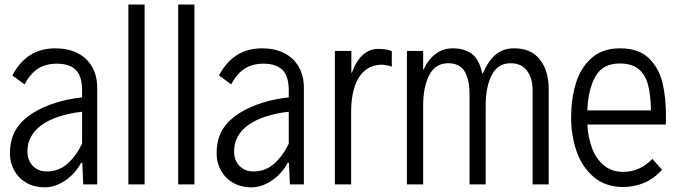

<svg xmlns="http://www.w3.org/2000/svg" viewBox="-20 -804 2954 837"><path d="M403.8 -420.4V0H342.8L338.9 -94.2H333.5Q307.6 -46.4 263.9 -16.8Q220.2 12.7 174.3 12.7Q130.4 12.7 95.9 -6.8Q61.5 -26.4 42.5 -60.1Q23.4 -93.8 23.4 -134.3Q23.4 -195.8 48.8 -238.3Q74.2 -280.8 125.5 -312.5Q166.5 -337.9 220.5 -355.2Q274.4 -372.6 337.9 -379.4V-410.2Q337.9 -472.2 310.3 -499.3Q282.7 -526.4 228 -526.4Q178.7 -526.4 145 -504.2Q111.3 -481.9 86.9 -436.5L33.7 -475.1Q65.9 -535.2 112.3 -564.2Q158.7 -593.3 222.2 -593.3Q274.9 -593.3 315.9 -573.5Q356.9 -553.7 380.4 -514.6Q403.8 -475.6 403.8 -420.4ZM337.9 -177.7V-316.9Q284.2 -311 237.8 -296.1Q191.4 -281.2 158.7 -256.8Q130.4 -235.8 115 -207.5Q99.6 -179.2 99.6 -144.5Q99.6 -104.5 123.3 -80.6Q147 -56.6 183.6 -56.6Q236.3 -56.6 274.2 -90.3Q312 -124 337.9 -177.7Z M539.6 -784.2H610.4V0H539.6Z M756.8 -784.2H827.6V0H756.8Z M1304.7 -420.4V0H1243.7L1239.7 -94.2H1234.4Q1208.5 -46.4 1164.8 -16.8Q1121.1 12.7 1075.2 12.7Q1031.2 12.7 996.8 -6.8Q962.4 -26.4 943.4 -60.1Q924.3 -93.8 924.3 -134.3Q924.3 -195.8 949.7 -238.3Q975.1 -280.8 1026.4 -312.5Q1067.4 -337.9 1121.3 -355.2Q1175.3 -372.6 1238.8 -379.4V-410.2Q1238.8 -472.2 1211.2 -499.3Q1183.6 -526.4 1128.9 -526.4Q1079.6 -526.4 1045.9 -504.2Q1012.2 -481.9 987.8 -436.5L934.6 -475.1Q966.8 -535.2 1013.2 -564.2Q1059.6 -593.3 1123 -593.3Q1175.8 -593.3 1216.8 -573.5Q1257.8 -553.7 1281.2 -514.6Q1304.7 -475.6 1304.7 -420.4ZM1238.8 -177.7V-316.9Q1185.1 -311 1138.7 -296.1Q1092.3 -281.2 1059.6 -256.8Q1031.2 -235.8 1015.9 -207.5Q1000.5 -179.2 1000.5 -144.5Q1000.5 -104.5 1024.2 -80.6Q1047.9 -56.6 1084.5 -56.6Q1137.2 -56.6 1175 -90.3Q1212.9 -124 1238.8 -177.7Z M1439.9 -582H1511.7V-487.3H1514.2Q1531.2 -536.6 1560.8 -563.7Q1590.3 -590.8 1627.4 -590.8Q1667.5 -590.8 1688 -580.6V-513.7Q1660.2 -522 1641.6 -522Q1635.7 -522 1633.3 -521.5Q1574.2 -516.1 1542.5 -462.9Q1510.7 -409.7 1510.7 -313.5V0H1439.9Z M1753.9 -582H1824.7V-501H1826.7Q1845.7 -543.5 1878.2 -568.4Q1910.6 -593.3 1954.1 -593.3Q2002.4 -593.3 2035.4 -570.3Q2068.4 -547.4 2082.5 -483.9H2084.5Q2109.9 -541 2142.1 -567.1Q2174.3 -593.3 2221.7 -593.3Q2294.9 -593.3 2333.5 -544.7Q2372.1 -496.1 2372.1 -412.6V0H2301.8V-411.1Q2301.8 -461.4 2278.1 -494.9Q2254.4 -528.3 2205.1 -528.3Q2150.4 -528.3 2123.8 -476.8Q2097.2 -425.3 2097.2 -343.3V0H2026.9V-391.1Q2026.9 -458 2005.1 -493.2Q1983.4 -528.3 1933.6 -528.3Q1877.9 -528.3 1851.3 -476.6Q1824.7 -424.8 1824.7 -343.3V0H1753.9Z M2882.3 -261.2H2540.5Q2543.5 -205.1 2561 -158.2Q2578.6 -111.3 2612.8 -83Q2647 -54.7 2696.8 -54.7Q2769 -54.7 2824.2 -111.3L2866.2 -63.5Q2828.6 -23.4 2786.1 -6.1Q2743.7 11.2 2696.8 11.2Q2621.1 11.2 2569.8 -31.2Q2518.6 -73.7 2494.1 -142.8Q2469.7 -211.9 2469.7 -292Q2469.7 -372.1 2490.2 -439.9Q2510.7 -507.8 2558.3 -550.5Q2606 -593.3 2683.1 -593.3Q2765.6 -593.3 2809.8 -549.1Q2854 -504.9 2868.7 -440.4Q2883.3 -376 2883.3 -296.4Q2883.3 -271.5 2882.3 -261.2ZM2540.5 -322.8H2817.9Q2816.4 -391.1 2804.7 -435.1Q2793 -479 2763.7 -503.2Q2734.4 -527.3 2681.2 -527.3Q2607.4 -527.3 2575.4 -470Q2543.5 -412.6 2540.5 -322.8Z"/></svg>

Font: Decalotype Light
Style: Regular
Weight: 300
Designer: Alfredo Marco Pradil
Foundry: Alfredo Marco Pradil
Version: Version 1.0